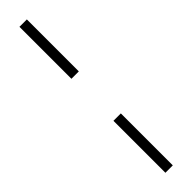

<svg xmlns="http://www.w3.org/2000/svg" viewBox="-334 -726 888 888"><g transform="rotate(-45 110.5 -281.5)"><path d="M86.4 -758.8H134.8V-418.9H86.4ZM86.4 -144H134.8V195.8H86.4Z"/></g></svg>

Font: Simonetta
Style: Italic
Weight: 400
Italic angle: -2°
Designer: Gayaneh Bagdasaryan
Foundry: BrownFox
Version: Version 1.001